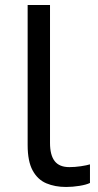

<svg xmlns="http://www.w3.org/2000/svg" viewBox="-20 -734 388 764"><path d="M243 10Q199 10 164.5 -4.5Q130 -19 110 -55.5Q90 -92 90 -157V-714H179V-165Q179 -117 197.5 -93Q216 -69 256 -69Q278 -69 301.5 -72.5Q325 -76 338 -80V-6Q324 1 296.5 5.5Q269 10 243 10Z"/></svg>

Font: ukannada15
Style: Book
Weight: 400
Designer: Jelle Bosma - Monotype Design Team
Foundry: Monotype Imaging Inc.
Version: Version 2.003